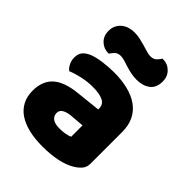

<svg xmlns="http://www.w3.org/2000/svg" viewBox="-209 -834 962 962"><g transform="rotate(45 272.0 -352.5)"><path d="M260 -108Q277 -108 297.5 -111.5Q318 -115 328 -121V-201L256 -195Q228 -193 210 -183Q192 -173 192 -153Q192 -133 207.5 -120.5Q223 -108 260 -108ZM252 -501Q306 -501 350.5 -490Q395 -479 426.5 -456.5Q458 -434 475 -399.5Q492 -365 492 -318V-94Q492 -68 477.5 -51.5Q463 -35 443 -23Q378 16 260 16Q207 16 164.5 6Q122 -4 91.5 -24Q61 -44 44.5 -75Q28 -106 28 -147Q28 -216 69 -253Q110 -290 196 -299L327 -313V-320Q327 -349 301.5 -361.5Q276 -374 228 -374Q191 -374 154.5 -366Q118 -358 89 -346Q76 -355 67 -373.5Q58 -392 58 -412Q58 -438 70.5 -453.5Q83 -469 109 -480Q138 -491 177.5 -496Q217 -501 252 -501ZM183 -715Q204 -715 224 -710.5Q244 -706 262.5 -700.5Q281 -695 296.5 -690.5Q312 -686 324 -686Q346 -686 358 -699Q370 -712 375 -721H379Q411 -721 434 -698.5Q457 -676 457 -641Q457 -596 429 -575Q401 -554 359 -554Q335 -554 314.5 -558.5Q294 -563 277 -568.5Q260 -574 245 -578.5Q230 -583 218 -583Q196 -583 184.5 -570.5Q173 -558 167 -548H163Q131 -548 108 -570Q85 -592 85 -628Q85 -650 93.5 -666.5Q102 -683 116 -694Q130 -705 147.5 -710Q165 -715 183 -715Z"/></g></svg>

Font: Baloo 2 ExtraBold
Style: Regular
Weight: 800
Designer: Sarang Kulkarni and Ek Type
Foundry: Ek Type
Version: Version 1.640;hotconv 1.0.111;makeotfexe 2.5.65597; ttfautoh